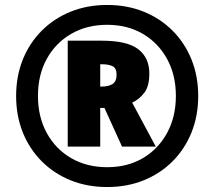

<svg xmlns="http://www.w3.org/2000/svg" viewBox="-20 -744 864 774"><path d="M412 10Q332 10 265 -17Q198 -44 148.5 -93.5Q99 -143 72 -210Q45 -277 45 -357Q45 -437 72 -504Q99 -571 148.5 -620.5Q198 -670 265 -697Q332 -724 412 -724Q492 -724 559 -697Q626 -670 675.5 -620.5Q725 -571 752 -504Q779 -437 779 -357Q779 -277 752 -210Q725 -143 675.5 -93.5Q626 -44 559 -17Q492 10 412 10ZM412 -70Q494 -70 556 -106.5Q618 -143 653.5 -208Q689 -273 689 -357Q689 -442 653.5 -506.5Q618 -571 556 -607.5Q494 -644 412 -644Q330 -644 267 -607.5Q204 -571 168.5 -506.5Q133 -442 133 -357Q133 -273 168.5 -208Q204 -143 267 -106.5Q330 -70 412 -70ZM253 -153V-580H389Q493 -580 537.5 -545.5Q582 -511 582 -448Q582 -397 562 -370.5Q542 -344 513 -330L608 -153H472L401 -309H384V-153ZM389 -395Q418 -395 434 -405.5Q450 -416 450 -443Q450 -469 434 -477Q418 -485 390 -485H384V-395Z"/></svg>

Font: Noto Sans Cherokee Black
Style: Regular
Weight: 900
Designer: Monotype Design Team
Foundry: Monotype Imaging Inc.
Version: Version 2.001; ttfautohint (v1.8.4.7-5d5b)